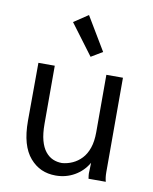

<svg xmlns="http://www.w3.org/2000/svg" viewBox="-81 -760 662 832"><g transform="rotate(10 250.0 -344.0)"><path d="M63 -457H135V-202Q135 -158 143 -128.5Q151 -99 165.5 -81Q180 -63 198.5 -55Q217 -47 239 -47Q263 -49 285 -59Q307 -69 324.5 -87.5Q342 -106 352 -135Q362 -164 362 -205V-457H435V-41Q435 -18 440 0H364Q363 -7 362 -15.5Q361 -24 362 -35L363 -70Q341 -32 303.5 -10.5Q266 11 221 11Q186 11 158 -1.5Q130 -14 107.5 -40Q85 -66 73.5 -106Q62 -146 62 -202ZM243 -699 331 -552 281 -522 180 -657Z"/></g></svg>

Font: InconsolataGo
Style: Regular
Weight: 400
Designer: Raph Levien, Kirill Tkachev
Foundry: Cyreal
Version: Version 1.013